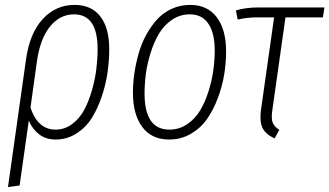

<svg xmlns="http://www.w3.org/2000/svg" viewBox="-20 -552 1330 775"><path d="M280.8 -532.2Q349.1 -532.2 385 -485.6Q420.9 -439 420.9 -354Q420.9 -307.6 414.1 -259.5Q407.2 -211.4 390.6 -162.1Q374 -112.8 349.9 -74.7Q325.7 -36.6 287.8 -12.7Q250 11.2 204.1 11.2Q166 11.2 138.7 -9.3Q111.3 -29.8 96.2 -64.9L59.1 196.8L12.2 203.1L85 -312Q99.6 -417.5 152.3 -474.9Q205.1 -532.2 280.8 -532.2ZM204.1 -28.8Q241.2 -28.8 271.2 -51.3Q301.3 -73.7 319.8 -108.4Q338.4 -143.1 351.1 -187.5Q363.8 -231.9 368.9 -273.4Q374 -314.9 374 -354Q374 -494.1 278.8 -494.1Q221.7 -494.1 181.6 -444.6Q141.6 -395 128.9 -303.2L103 -117.2Q133.3 -28.8 204.1 -28.8Z M662.6 11.2Q592.3 11.2 554.4 -39.3Q516.6 -89.8 516.6 -178.2Q516.6 -215.8 522.2 -254.9Q527.8 -293.9 539.1 -334.2Q550.3 -374.5 569.3 -409.7Q588.4 -444.8 613 -472.4Q637.7 -500 672.4 -516.1Q707 -532.2 747.6 -532.2Q817.4 -532.2 855 -482.4Q892.6 -432.6 892.6 -344.2Q892.6 -298.8 885 -251.7Q877.4 -204.6 859.6 -157Q841.8 -109.4 816.2 -72.3Q790.5 -35.2 750.7 -12Q710.9 11.2 662.6 11.2ZM663.6 -28.8Q703.1 -28.8 735.4 -50.5Q767.6 -72.3 787.8 -106.2Q808.1 -140.1 821.8 -183.8Q835.4 -227.5 841.1 -268.3Q846.7 -309.1 846.7 -347.2Q846.7 -418.9 821 -456.5Q795.4 -494.1 746.6 -494.1Q706.5 -494.1 674.3 -472.2Q642.1 -450.2 621.8 -416.3Q601.6 -382.3 587.9 -338.6Q574.2 -294.9 568.8 -254.2Q563.5 -213.4 563.5 -174.8Q563.5 -28.8 663.6 -28.8Z M1132.3 -481.9 1079.1 -106Q1074.2 -73.2 1080.8 -56.9Q1087.4 -40.5 1107.4 -27.8L1088.4 6.8Q1052.2 -9.8 1039.8 -35.4Q1027.3 -61 1033.2 -106.9L1086.4 -481.9H1020.5Q976.6 -481.9 939.5 -473.1L932.1 -509.8Q970.7 -522 1025.4 -522H1289.6L1283.2 -481.9Z"/></svg>

Font: Fira Sans Compressed ExtraLight
Style: Italic
Weight: 250
Width: 3
Italic angle: -8°
Designer: Carrois Corporate & Edenspiekermann AG
Foundry: Carrois Corporate GbR & Edenspiekermann AG
Version: Version 4.203;PS 004.203;hotconv 1.0.88;makeotf.lib2.5.64775